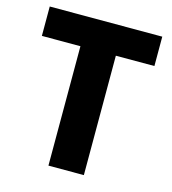

<svg xmlns="http://www.w3.org/2000/svg" viewBox="-107 -802 799 890"><g transform="rotate(15 292.5 -357.0)"><path d="M377 0H207V-573H22V-714H562V-573H377Z"/></g></svg>

Font: Noto Sans Thai ExtraBold
Style: Regular
Weight: 800
Version: Version 2.001